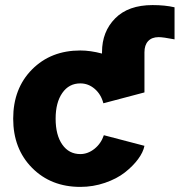

<svg xmlns="http://www.w3.org/2000/svg" viewBox="-20 -732 712 760"><path d="M32.2 -262.2Q32.2 -381.8 106.7 -457Q181.2 -532.2 297.9 -532.2Q337.4 -532.2 383.8 -520V-525.9Q383.8 -606.4 435.8 -659.2Q487.8 -711.9 584 -711.9Q633.3 -711.9 670.9 -703.1V-576.2Q625.5 -585 607.9 -585Q581.1 -585 566.4 -569.3Q551.8 -553.7 551.8 -524.9V-366.2L389.2 -323.2Q379.9 -358.9 354.7 -380.4Q329.6 -401.9 297.9 -401.9Q252.9 -401.9 226.6 -364Q200.2 -326.2 200.2 -262.2Q200.2 -197.3 226.6 -159.7Q252.9 -122.1 297.9 -122.1Q327.6 -122.1 353.8 -142.8Q379.9 -163.6 391.1 -196.8L551.8 -154.8Q546.9 -129.4 526.4 -101.8Q505.9 -74.2 474.1 -49.3Q442.4 -24.4 395.5 -8.3Q348.6 7.8 297.9 7.8Q181.6 7.8 106.9 -67.6Q32.2 -143.1 32.2 -262.2Z"/></svg>

Font: LT Superior Black
Style: Regular
Weight: 900
Designer: Daniel Lyons
Foundry: LyonsType
Version: Version 2.005